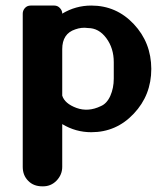

<svg xmlns="http://www.w3.org/2000/svg" viewBox="-20 -469 559 684"><path d="M385.3 -189Q385.3 -189 385.3 -247.6Q385.3 -297.4 358.6 -333.3Q332 -369.1 293.5 -369.1Q271 -372.6 248 -364.3Q201.7 -349.1 201.7 -293.9Q201.7 -293.9 201.7 -128.4Q210.4 -100.1 252.4 -84.5Q294.4 -69.3 338.9 -90.8Q360.4 -99.6 373 -127.4Q385.3 -155.3 385.3 -189ZM305.2 2Q249.5 2 201.7 -26.9Q201.7 -26.9 201.7 125.5Q201.7 153.8 180.7 175.3Q160.6 195.3 132.3 194.8Q132.3 194.8 130.4 194.8Q99.6 194.8 80.6 175.3Q61 155.8 61 125.5Q61 125.5 61 -420.4Q61 -431.6 68.8 -440.4Q76.7 -449.2 89.4 -449.2Q89.4 -449.2 173.3 -449.2Q185.5 -449.2 193.8 -439.9Q202.1 -430.7 201.7 -420.4Q249.5 -449.2 305.2 -449.2Q394.5 -449.2 456.5 -383.3Q518.6 -317.4 519 -223.6Q519 -129.9 456.5 -64Q394.5 2 305.2 2Z"/></svg>

Font: Dyuthi
Style: Regular
Weight: 400
Designer: Hiran Venugopalan, Hussain K H and Suresh P for Sawthanthra Malayalam Computing (SMC)
Version: Version 3.0.0+20221109